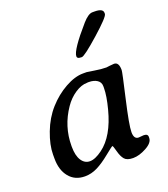

<svg xmlns="http://www.w3.org/2000/svg" viewBox="-129 -796 768 877"><g transform="rotate(-20 255.5 -357.5)"><path d="M353 -361.3V-369.6Q353 -389.2 337.2 -399.7Q321.3 -410.2 296.9 -410.2H292.5L288.1 -409.7Q260.3 -409.7 229.7 -389.4Q199.2 -369.1 177.7 -337.4Q123 -257.8 123 -163.1V-158.7Q123 -115.7 138.4 -92Q153.8 -68.4 179.2 -68.4Q204.6 -68.4 239.7 -94.2Q306.2 -143.1 336.9 -261.7Q353 -322.8 353 -361.3ZM472.7 -682.6V-677.7Q472.7 -663.6 396.2 -595.7Q319.8 -527.8 305.7 -527.8L303.2 -528.3H300.8Q283.7 -528.3 283.7 -540Q283.7 -569.8 373 -671.9Q401.4 -704.1 421.4 -704.1H432.1Q472.7 -704.1 472.7 -682.6ZM285.6 -456.1H303.2Q307.6 -456.1 339.1 -450.7Q370.6 -445.3 396 -445.3L411.6 -447.3Q427.2 -449.2 433.6 -449.2Q457 -449.2 457 -410.6Q457 -400.9 429.4 -281.5Q401.9 -162.1 401.9 -128.2Q401.9 -94.2 424.8 -94.2Q446.3 -96.2 449.2 -96.2Q469.2 -96.2 469.2 -81.5V-76.2Q469.2 -52.7 434.3 -33.7Q399.4 -14.6 369.6 -14.6Q339.8 -14.6 327.9 -28.6Q315.9 -42.5 308.6 -70.6Q301.3 -98.6 298.3 -98.6Q295.4 -98.6 259.8 -69.6Q224.1 -40.5 194.8 -25.9Q165.5 -11.2 134.3 -11.2Q85.9 -11.2 58.1 -45.2Q30.3 -79.1 30.3 -134.8V-154.8Q30.3 -200.7 52.5 -259.3Q74.7 -317.9 112.8 -360.6Q150.9 -403.3 198.2 -429.7Q245.6 -456.1 285.6 -456.1Z"/></g></svg>

Font: Averia Serif Libre
Style: Italic
Weight: 400
Italic angle: -7.90001°
Version: Version 1.002